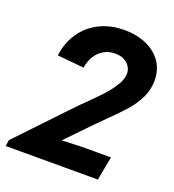

<svg xmlns="http://www.w3.org/2000/svg" viewBox="-133 -831 846 934"><g transform="rotate(20 290.5 -364.0)"><path d="M6.3 -31.7 252 -290.5Q261.7 -300.8 272.5 -311.3Q283.2 -321.8 294.9 -333.5Q338.9 -376.5 366.9 -407Q395 -437.5 415.5 -470.7Q436 -503.9 436 -532.2Q436 -551.8 425.5 -568.6Q415 -585.4 395.3 -595.2Q375.5 -605 349.1 -605Q316.4 -605 290.5 -589.8Q264.6 -574.7 248.5 -548.1Q232.4 -521.5 227.5 -487.8L89.4 -501Q98.1 -568.8 133.1 -620.1Q168 -671.4 224.6 -699.7Q281.2 -728 353 -728Q416 -728 466.3 -706.1Q516.6 -684.1 545.2 -643.1Q573.7 -602.1 573.7 -546.4Q573.7 -499 553.2 -456.8Q532.7 -414.6 501.7 -379.4Q470.7 -344.2 418 -293Q370.1 -245.1 360.4 -234.9L252 -122.6L248.5 -119.1L351.6 -123H502L479 0H2Z"/></g></svg>

Font: Reddit Sans Fudge
Style: Bold
Weight: 700
Italic angle: -11.25°
Designer: Stephen Hutchings
Version: Version 1.013